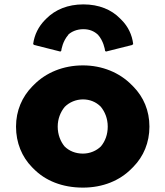

<svg xmlns="http://www.w3.org/2000/svg" viewBox="-20 -833 754 875"><path d="M259 -601C260 -609 266 -645 291 -674V-675C306 -689 330 -700 360 -700C389 -700 410 -690 426 -675H427V-674C451 -647 458 -610 459 -601L463 -598L582 -628L587 -632C582 -675 563 -713 534 -742L527 -749C488 -789 431 -813 360 -813C289 -813 232 -789 192 -749L184 -741C156 -712 137 -676 131 -632L136 -628L255 -598ZM275 -346C296 -367 326 -380 358 -380C389 -380 417 -369 439 -347C458 -324 471 -293 471 -256C471 -221 460 -190 440 -166C420 -146 390 -133 358 -133C324 -133 295 -145 274 -166C256 -188 243 -219 243 -256C243 -292 256 -323 275 -346ZM126 -71 133 -64C186 -10 263 22 358 22C449 22 526 -10 580 -65L588 -73C634 -120 661 -183 661 -256C661 -329 634 -391 588 -438L580 -446C525 -502 446 -535 358 -535C268 -535 189 -502 134 -446L127 -439C81 -392 53 -329 53 -256C53 -182 80 -118 126 -71Z"/></svg>

Font: Hussar Woodtype
Style: Bd
Weight: 900
Foundry: Cannot Into Space Fonts
Version: Version 1.07